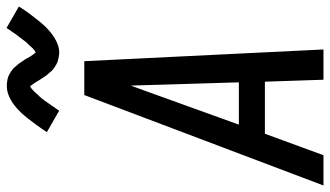

<svg xmlns="http://www.w3.org/2000/svg" viewBox="-247 -782 1014 590"><g transform="rotate(-90 260.0 -487.0)"><path d="M-15 0 263 -735H367L403 0H310L304 -180H144L78 0ZM302 -260 295 -490Q294 -516 293.5 -541.5Q293 -567 292 -592Q283 -567 273.5 -541.5Q264 -516 255 -490L172 -260ZM215 -812 149 -850Q160 -867 171 -882Q182 -897 191.5 -909Q201 -921 210.5 -931Q220 -941 233 -951Q246 -961 261 -967Q276 -973 291 -973Q296 -973 301 -972.5Q306 -972 311 -971Q316 -970 320 -968.5Q324 -967 328 -964.5Q332 -962 336 -959.5Q340 -957 343.5 -954Q347 -951 349.5 -947.5Q352 -944 355.5 -940.5Q359 -937 361.5 -933Q364 -929 366.5 -925.5Q369 -922 371.5 -918.5Q374 -915 375.5 -911.5Q377 -908 380.5 -902.5Q384 -897 386.5 -893.5Q389 -890 392 -886.5Q395 -883 395 -882H391L395 -885Q399 -887 402 -889.5Q405 -892 408 -895Q411 -898 412.5 -900Q414 -902 416 -904Q418 -906 420 -908Q422 -910 424.5 -912.5Q427 -915 428.5 -917.5Q430 -920 432.5 -923Q435 -926 437 -929Q439 -932 442 -935.5Q445 -939 447.5 -942.5Q450 -946 452.5 -949.5Q455 -953 457.5 -957Q460 -961 463.5 -965.5Q467 -970 469 -974L535 -936Q524 -918 513 -903.5Q502 -889 492.5 -877Q483 -865 473.5 -855Q464 -845 451 -835Q438 -825 423 -818.5Q408 -812 393 -812Q388 -812 383 -813Q378 -814 373 -815Q368 -816 364 -817.5Q360 -819 356 -821.5Q352 -824 348 -826.5Q344 -829 340.5 -832Q337 -835 334.5 -838.5Q332 -842 328.5 -845.5Q325 -849 322.5 -852.5Q320 -856 317.5 -860Q315 -864 312.5 -867.5Q310 -871 308 -874.5Q306 -878 303 -883Q300 -888 297 -892Q294 -896 291.5 -899.5Q289 -903 289 -904H293Q293 -903 289 -901Q285 -899 282 -896.5Q279 -894 276 -891Q273 -888 271 -886Q269 -884 267.5 -882Q266 -880 264 -878Q262 -876 259.5 -873.5Q257 -871 255 -868.5Q253 -866 250.5 -863Q248 -860 246 -857Q244 -854 241.5 -850.5Q239 -847 236.5 -843.5Q234 -840 231.5 -836.5Q229 -833 226.5 -829Q224 -825 220.5 -820.5Q217 -816 215 -812Z"/></g></svg>

Font: Iosevka Medium Oblique
Style: Regular
Weight: 500
Italic angle: -9°
Monospace: yes
Designer: Belleve Invis
Foundry: Belleve Invis
Version: Version 32.5.0; ttfautohint (v1.8.4)